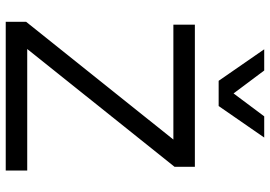

<svg xmlns="http://www.w3.org/2000/svg" viewBox="-156 -786 942 670"><g transform="rotate(90 315.0 -451.0)"><path d="M56 0ZM575 -75V0H56V-71L467 -585H66V-660H562V-589L151 -75ZM350 -743H262L152 -902H226L306 -795L386 -902H460Z"/></g></svg>

Font: Work Sans
Style: Regular
Weight: 400
Designer: Wei Huang
Foundry: Wei Huang
Version: Version 1.500; ttfautohint (v1.6)